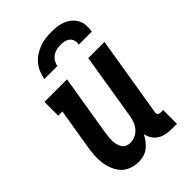

<svg xmlns="http://www.w3.org/2000/svg" viewBox="-223 -844 946 946"><g transform="rotate(-45 250.0 -371.0)"><path d="M170 8Q144 8 119.5 -1Q95 -10 78.5 -28Q62 -46 52.5 -69.5Q43 -93 39.5 -118Q36 -143 38 -169.5Q40 -196 44 -222L79 -434H50V-530H207L154 -207Q152 -194 151 -180.5Q150 -167 150.5 -154.5Q151 -142 154.5 -130Q158 -118 164.5 -108Q171 -98 182.5 -93Q194 -88 207 -88Q225 -88 241.5 -95.5Q258 -103 270 -116.5Q282 -130 288.5 -146.5Q295 -163 298 -180L355 -530H468L399 -111Q398 -107 398.5 -102Q399 -97 402 -94Q405 -91 409.5 -89.5Q414 -88 418 -88H435V8H402Q382 8 362 4.5Q342 1 325 -9.5Q308 -20 297.5 -36.5Q287 -53 284 -72Q276 -56 264.5 -40.5Q253 -25 238 -13.5Q223 -2 205 3Q187 8 170 8ZM129 -610Q133 -631 141 -651Q149 -671 163 -688Q177 -705 196 -717.5Q215 -730 235.5 -737.5Q256 -745 276.5 -747.5Q297 -750 318 -750Q338 -750 358 -747.5Q378 -745 396 -737.5Q414 -730 428.5 -717.5Q443 -705 452 -688Q461 -671 462 -650.5Q463 -630 460 -610H369Q372 -624 368.5 -637Q365 -650 355 -658.5Q345 -667 332 -670Q319 -673 305 -673Q291 -673 277 -670Q263 -667 250.5 -658.5Q238 -650 230 -637Q222 -624 220 -610Z"/></g></svg>

Font: Iosevka Slab
Style: Bold Italic
Weight: 700
Italic angle: -9°
Monospace: yes
Designer: Belleve Invis
Foundry: Belleve Invis
Version: Version 11.1.0; ttfautohint (v1.8.3)